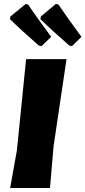

<svg xmlns="http://www.w3.org/2000/svg" viewBox="-20 -944 429 964"><path d="M341 -712 327 -716Q241 -791 183 -848L185 -861L260 -924L273 -922Q320 -852 389 -759ZM188 -712 174 -716Q88 -791 30 -848L32 -861L109 -924L121 -921Q161 -862 237 -759ZM314 -647 249 -210 231 0H31L65 -190L111 -647Z"/></svg>

Font: Alegreya Sans SC Black
Style: Italic
Weight: 900
Italic angle: -7°
Designer: Juan Pablo del Peral
Foundry: Huerta Tipografica
Version: Version 2.007